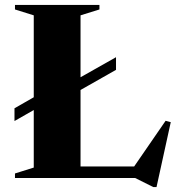

<svg xmlns="http://www.w3.org/2000/svg" viewBox="-20 -725 722 782"><path d="M168.5 -306 39 -232V-284L168.5 -358L249 -377L452.5 -492V-440.5L249 -325ZM617.5 37H604.5L530.5 0H203.5V-47H586L513 -27.5L654.5 -233L675.5 -227.5ZM308 -662.5V0H41V-18.5L117.5 -42.5V-662.5L41 -686.5V-705H385V-686.5Z"/></svg>

Font: Newsreader 60pt
Style: Bold
Weight: 700
Designer: Hugues Gentile
Foundry: Production Type
Version: Version 1.003